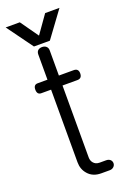

<svg xmlns="http://www.w3.org/2000/svg" viewBox="-163 -901 658 973"><g transform="rotate(-20 166.5 -414.0)"><path d="M111.3 -658.2V-522.5H58.6Q36.1 -522.5 36.1 -496.1Q36.1 -468.8 58.6 -468.8H111.3V-77.1Q111.3 -39.1 134.8 -12.7Q160.2 16.6 205.1 16.6H251Q264.6 16.6 273.4 7.8Q281.2 0 281.2 -10.7Q281.2 -21.5 273.4 -29.3Q264.6 -37.1 251 -37.1H215.8Q194.3 -37.1 182.6 -51.8Q172.9 -63.5 172.9 -81.1V-468.8H252.9Q278.3 -468.8 278.3 -496.1Q278.3 -522.5 252.9 -522.5H172.9V-658.2Q172.9 -672.9 163.1 -680.7Q154.3 -687.5 141.6 -687.5Q128.9 -687.5 120.1 -680.7Q111.3 -672.9 111.3 -658.2ZM79.1 -843.8H2.9L104.5 -704.1H190.4L293 -843.8H215.8L147.5 -747.1Z"/></g></svg>

Font: Gulim
Style: Regular
Weight: 400
Version: Version 2.21